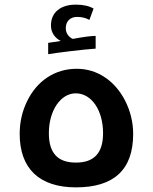

<svg xmlns="http://www.w3.org/2000/svg" viewBox="-20 -799 660 829"><path d="M188 -614V-565C222 -571 344 -586 393 -589V-644C375 -644 342 -640 294 -631C277 -639 264 -655 264 -677C264 -708 284 -726 313 -726C332 -726 350 -722 366 -713L384 -762C363 -774 338 -779 307 -779C242 -779 200 -746 200 -689C200 -659 216 -636 242 -622ZM308 10C472 10 555 -66 555 -221C555 -320 506 -417 433 -465C396 -490 355 -502 311 -502C216 -502 139 -449 97 -362C76 -319 65 -272 65 -221C65 -70 151 10 308 10ZM308 -97C229 -97 191 -138 191 -224C191 -322 242 -396 307 -396C376 -396 425 -322 425 -224C425 -139 387 -97 308 -97Z"/></svg>

Font: Noto Kufi Arabic SemiBold
Style: Regular
Weight: 600
Designer: Monotype Design Team, David Williams, Khaled Hosny
Foundry: Google LLC
Version: Version 2.109